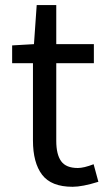

<svg xmlns="http://www.w3.org/2000/svg" viewBox="-20 -715 417 748"><path d="M262.7 12.7Q179.7 12.7 144 -34.2Q108.4 -81.1 108.4 -168V-468.8H27.3V-538.1L112.3 -543L123 -695.3H199.2V-543H345.7V-468.8H199.2V-166Q199.2 -113.3 218.3 -86.9Q237.3 -60.5 283.2 -60.5Q306.6 -60.5 344.7 -75.2L363.3 -6.8Q300.8 12.7 262.7 12.7Z"/></svg>

Font: irohakakuC Regular
Style: Regular
Weight: 400
Designer: [Source Han Sans]
Ryoko NISHIZUKA Ë•øÂ°öÊ∂ºÂ≠ê (kana & ideographs); Paul D. Hunt (Latin, Greek & Cyrillic); Wenlong ZHAN
Version: Version 1.001.20160904